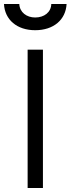

<svg xmlns="http://www.w3.org/2000/svg" viewBox="-54 -946 355 966"><path d="M85 0H162V-696H85ZM-34 -926C-30 -847 31 -794 123 -794C216 -794 277 -847 281 -926H204C203 -884 168 -858 123 -858C80 -858 45 -884 43 -926Z"/></svg>

Font: TitilliumText22L
Style: 400 wt
Weight: 400
Designer: Campivisivi
Foundry: Campivisivi
Version: 1.000